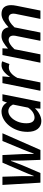

<svg xmlns="http://www.w3.org/2000/svg" viewBox="944 -1486 555 2482"><g transform="rotate(-90 1221.0 -245.5)"><path d="M100 0 71 -491H177L185 -228Q186 -193 185 -158Q184 -123 184 -87H188Q202 -123 215.5 -158.5Q229 -194 245 -228L359 -491H457L470 -228Q471 -193 471 -158Q471 -123 472 -87H476Q490 -123 502.5 -158Q515 -193 530 -228L639 -491H739L523 0H395L386 -236Q386 -271 385.5 -307.5Q385 -344 385 -381H381Q367 -344 353.5 -307.5Q340 -271 326 -236L225 0Z M897 12Q833 12 795 -34.5Q757 -81 757 -167Q757 -238 779 -299Q801 -360 838 -405.5Q875 -451 922.5 -477Q970 -503 1021 -503Q1057 -503 1087.5 -484.5Q1118 -466 1134 -434H1136L1157 -491H1243L1145 0H1057L1062 -68H1059Q1025 -32 982 -10Q939 12 897 12ZM941 -76Q973 -76 1006.5 -95.5Q1040 -115 1070 -159L1110 -355Q1094 -387 1072 -401Q1050 -415 1027 -415Q986 -415 949.5 -383Q913 -351 890.5 -298Q868 -245 868 -182Q868 -128 887.5 -102Q907 -76 941 -76Z M1288 0 1387 -491H1474L1466 -396H1470Q1499 -442 1537.5 -472.5Q1576 -503 1620 -503Q1650 -503 1669 -494L1633 -400Q1624 -405 1612 -406.5Q1600 -408 1587 -408Q1553 -408 1518.5 -380.5Q1484 -353 1454 -297L1396 0Z M1651 0 1750 -491H1837L1833 -422H1837Q1874 -455 1914.5 -479Q1955 -503 1995 -503Q2052 -503 2077 -477.5Q2102 -452 2109 -412Q2153 -453 2196 -478Q2239 -503 2279 -503Q2340 -503 2367.5 -470.5Q2395 -438 2395 -379Q2395 -362 2393 -346Q2391 -330 2387 -310L2325 0H2217L2277 -296Q2281 -313 2283 -325Q2285 -337 2285 -348Q2285 -411 2225 -411Q2206 -411 2176 -393Q2146 -375 2108 -335L2041 0H1934L1993 -296Q1997 -313 1999 -325Q2001 -337 2001 -348Q2001 -411 1942 -411Q1923 -411 1892.5 -393Q1862 -375 1825 -335L1759 0Z"/></g></svg>

Font: Source Sans Pro SemiBold
Style: Italic
Weight: 600
Italic angle: -11°
Designer: Paul D. Hunt
Foundry: Adobe Systems Incorporated
Version: Version 1.095;hotconv 1.0.109;makeotfexe 2.5.65596